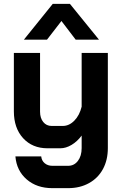

<svg xmlns="http://www.w3.org/2000/svg" viewBox="-20 -774 638 997"><path d="M60 38H194Q196 60 212 73.5Q228 87 252 87H334Q365 87 384.5 61.5Q404 36 404 -5V-70Q381 -39 351.5 -21.5Q322 -4 293 -4H227Q148 -4 100 -56.5Q52 -109 52 -196V-499H188V-194Q188 -161 204.5 -140.5Q221 -120 248 -120H306Q339 -120 366 -147.5Q393 -175 404 -220V-499H540V-5Q540 57 514.5 104Q489 151 442 177Q395 203 334 203H252Q171 203 118.5 157.5Q66 112 60 38ZM254 -754H343L494 -568H373L299 -665L224 -568H104Z"/></svg>

Font: Bai Jamjuree
Style: Bold
Weight: 700
Designer: Katatrad Aksorn Co.,Ltd.
Foundry: Cadson Demak Co.,Ltd.
Version: Version 1.000; ttfautohint (v1.6)